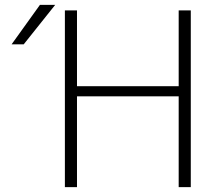

<svg xmlns="http://www.w3.org/2000/svg" viewBox="-20 -773 896 793"><path d="M298 -730V-417H718V-730H768V0H718V-375H298V0H248V-730ZM78 -590H28L145 -753H208Z"/></svg>

Font: Mplus 1p Light
Style: Regular
Weight: 300
Version: Version 1.061